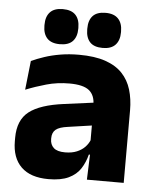

<svg xmlns="http://www.w3.org/2000/svg" viewBox="-51 -727 629 782"><g transform="rotate(5 263.5 -336.5)"><path d="M483 0H332.5L337 -123L333.5 -130.5V-284L332.5 -304Q332.5 -345 308.5 -364.5Q284.5 -384 228 -384Q178.5 -384 134 -371.5Q89.5 -359 50 -343L63 -461.5Q86.5 -472.5 115.8 -482.2Q145 -492 180.5 -498Q216 -504 256.5 -504Q321 -504 364.5 -489Q408 -474 434 -446.5Q460 -419 471.5 -380.8Q483 -342.5 483 -296.5ZM176 11.5Q102.5 11.5 64.5 -25.5Q26.5 -62.5 26.5 -131V-144.5Q26.5 -217 71.2 -251.8Q116 -286.5 213.5 -299L345.5 -316.5L354.5 -224.5L237.5 -207.5Q202 -203 187.5 -191Q173 -179 173 -155.5V-152Q173 -129.5 187.5 -116.2Q202 -103 234 -103Q262 -103 282.2 -111.5Q302.5 -120 315.5 -133.8Q328.5 -147.5 335 -164.5L356.5 -102.5H331.5Q323.5 -70.5 306.8 -44.5Q290 -18.5 258.5 -3.5Q227 11.5 176 11.5ZM174.5 -540Q139.5 -540 122.5 -558.2Q105.5 -576.5 105.5 -609.5V-613.5Q105.5 -647 122.5 -665.2Q139.5 -683.5 174.5 -683.5Q210 -683.5 227 -665.2Q244 -647 244 -613.5V-609.5Q244 -576.5 227 -558.2Q210 -540 174.5 -540ZM349.5 -540Q314 -540 297.2 -558.2Q280.5 -576.5 280.5 -609.5V-613.5Q280.5 -647 297.2 -665.2Q314 -683.5 349.5 -683.5Q384 -683.5 401.2 -665.2Q418.5 -647 418.5 -613.5V-609.5Q418.5 -576.5 401.2 -558.2Q384 -540 349.5 -540Z"/></g></svg>

Font: Anek Devanagari
Style: Bold
Weight: 700
Designer: Kailash Malviya (Devanagari) & Yesha Goshar (Latin)
Foundry: Ek Type
Version: Version 1.003